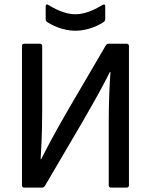

<svg xmlns="http://www.w3.org/2000/svg" viewBox="-20 -854 687 874"><path d="M323 -714C383 -714 436 -742 453 -755C457 -758 459 -762 459 -767V-825C459 -833 455 -836 448 -832C422 -817 374 -789 323 -789C273 -789 224 -817 199 -832C192 -836 188 -833 188 -825V-767C188 -762 189 -758 193 -755C211 -742 264 -714 323 -714ZM90 0H172C177 0 181 -3 184 -7L353 -295C434 -435 457 -480 480 -526H483C479 -479 475 -392 475 -295V-10C475 -4 479 0 485 0H556C563 0 567 -4 567 -10V-645C567 -651 563 -655 556 -655H474C469 -655 465 -652 462 -648L286 -347C214 -222 191 -175 167 -129H165C167 -175 172 -230 172 -347V-645C172 -651 168 -655 161 -655H90C84 -655 80 -651 80 -645V-10C80 -4 84 0 90 0Z"/></svg>

Font: Sofia Sans Cond SemiBold
Style: Regular
Weight: 600
Width: 3
Designer: Botio Nikoltchev, Ani Petrova
Foundry: lettersoup
Version: Version 4.100